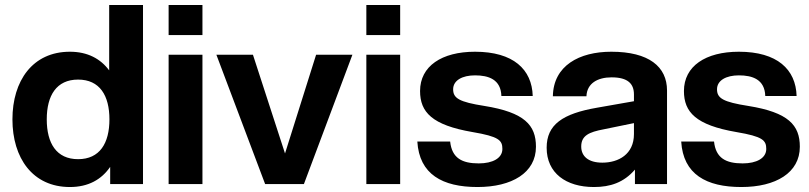

<svg xmlns="http://www.w3.org/2000/svg" viewBox="-20 -740 3254 772"><path d="M555 0V-720H419V-457C384 -504 332 -532 261 -532C111 -532 30 -415 30 -260C30 -105 111 12 261 12C335 12 388 -18 423 -69V0ZM168 -260C168 -356 207 -420 294 -420C381 -420 420 -356 420 -260C420 -164 381 -100 294 -100C207 -100 168 -164 168 -260Z M658 0H794V-520H658ZM658 -599H794V-720H658Z M1046 0H1202L1397 -520H1251L1126 -123L997 -520H850Z M1453 0H1589V-520H1453ZM1453 -599H1589V-720H1453Z M1900 12C2038 12 2135 -45 2135 -150C2135 -237 2089 -288 1928 -314C1826 -330 1802 -345 1802 -381C1802 -417 1839 -437 1890 -437C1944 -437 1994 -421 1996 -354H2122C2119 -461 2044 -532 1890 -532C1756 -532 1669 -474 1669 -374C1669 -289 1717 -237 1880 -209C1986 -191 2000 -176 2000 -141C2000 -104 1961 -83 1905 -83C1838 -83 1797 -104 1790 -171H1658C1666 -39 1759 12 1900 12Z M2533 0H2662V-376C2662 -472 2589 -532 2438 -532C2309 -532 2205 -476 2203 -353H2338C2340 -405 2383 -429 2439 -429C2505 -429 2529 -403 2529 -360V-333L2381 -307C2242 -283 2178 -239 2178 -146C2178 -44 2256 12 2368 12C2434 12 2488 -6 2533 -58ZM2317 -151C2317 -195 2349 -209 2407 -220L2529 -245V-201C2529 -119 2466 -86 2402 -86C2345 -86 2317 -112 2317 -151Z M2961 12C3099 12 3196 -45 3196 -150C3196 -237 3150 -288 2989 -314C2887 -330 2863 -345 2863 -381C2863 -417 2900 -437 2951 -437C3005 -437 3055 -421 3057 -354H3183C3180 -461 3105 -532 2951 -532C2817 -532 2730 -474 2730 -374C2730 -289 2778 -237 2941 -209C3047 -191 3061 -176 3061 -141C3061 -104 3022 -83 2966 -83C2899 -83 2858 -104 2851 -171H2719C2727 -39 2820 12 2961 12Z"/></svg>

Font: Aspekta 650
Style: Regular
Weight: 650
Designer: Ivo Dolenc
Version: Version 2.000